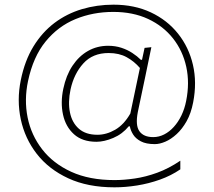

<svg xmlns="http://www.w3.org/2000/svg" viewBox="-20 -680 915 822"><path d="M470 122Q355.5 122 272 83.2Q188.5 44.5 137.5 -21.2Q86.5 -87 69 -169Q51.5 -251 69 -337Q86 -420.5 123.2 -481.2Q160.5 -542 213.2 -581.8Q266 -621.5 330.5 -640.8Q395 -660 466 -660Q555.5 -660 625.8 -627Q696 -594 742.2 -536Q788.5 -478 806 -402.5Q823.5 -327 807 -242Q798 -195 779 -161.2Q760 -127.5 736.2 -105.8Q712.5 -84 688 -73.5Q663.5 -63 643 -63Q605.5 -63 583.2 -74.8Q561 -86.5 550 -104Q539 -121.5 536 -139H531Q504 -106 465 -89.5Q426 -73 393 -73Q332.5 -73 296.8 -105.2Q261 -137.5 249.8 -189.2Q238.5 -241 251 -300Q263 -357.5 290.5 -398.8Q318 -440 357 -462Q396 -484 443 -484Q473.5 -484 499.5 -475.5Q525.5 -467 546.5 -453.2Q567.5 -439.5 583 -424H588L599 -475L628 -478Q615.5 -417.5 602 -352.2Q588.5 -287 574.5 -221.5L570 -200Q559 -143 577 -118Q595 -93 636 -93Q660.5 -93 683 -104.5Q705.5 -116 724.2 -136.8Q743 -157.5 756.8 -186Q770.5 -214.5 777 -248Q792.5 -325 777.5 -393.8Q762.5 -462.5 720.8 -515.5Q679 -568.5 614.2 -598.8Q549.5 -629 465 -629Q378 -629 303.2 -598.2Q228.5 -567.5 175.2 -502.2Q122 -437 100 -333Q83 -253 98.2 -177.2Q113.5 -101.5 160.5 -40.8Q207.5 20 285 55.5Q362.5 91 470 91Q510.5 91 557 84.2Q603.5 77.5 653 59.5Q702.5 41.5 752 8V45Q712.5 72 664.8 89Q617 106 567 114Q517 122 470 122ZM397 -103Q435.5 -103 473 -124.5Q510.5 -146 538 -194L579 -389Q554.5 -417.5 522.2 -435.2Q490 -453 445 -453Q377 -453 336.8 -408.5Q296.5 -364 282 -297Q270.5 -242.5 279.5 -198.5Q288.5 -154.5 317.8 -128.8Q347 -103 397 -103Z"/></svg>

Font: Commissioner Thin Thin
Style: Regular
Weight: 250
Version: Version 1.000